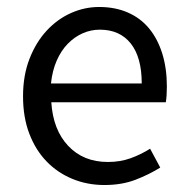

<svg xmlns="http://www.w3.org/2000/svg" viewBox="-20 -518 536 550"><path d="M46 -242Q46 -302 64.5 -349.5Q83 -397 113.5 -430Q144 -463 183 -480.5Q222 -498 264 -498Q310 -498 346.5 -482Q383 -466 407.5 -436Q432 -406 445 -364Q458 -322 458 -270Q458 -243 455 -225H127Q132 -146 175.5 -100Q219 -54 289 -54Q324 -54 353.5 -64.5Q383 -75 410 -92L439 -38Q407 -18 368 -3Q329 12 279 12Q230 12 187.5 -5.5Q145 -23 113.5 -55.5Q82 -88 64 -135Q46 -182 46 -242ZM386 -279Q386 -354 354.5 -393.5Q323 -433 266 -433Q240 -433 216.5 -422.5Q193 -412 174 -392.5Q155 -373 142.5 -344.5Q130 -316 126 -279Z"/></svg>

Font: Myanmar Sanpya
Style: Regular
Weight: 400
Designer: Danh Hong
Foundry: Google Inc.
Version: Version 2.00 November 22, 2015